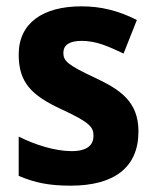

<svg xmlns="http://www.w3.org/2000/svg" viewBox="-20 -627 490 606"><path d="M417 -212C417 -306 360 -344 279 -382C193 -422 180 -435 180 -460C180 -485 199 -498 238 -498C285 -498 323 -480 370 -458L412 -564C352 -594 298 -607 237 -607C115 -607 39 -554 39 -455C39 -366 80 -326 172 -283C268 -239 275 -224 275 -198C275 -169 255 -150 206 -150C154 -150 90 -170 39 -196V-72C90 -50 136 -41 203 -41C341 -41 417 -99 417 -212Z"/></svg>

Font: Noto Sans Tamil UI SemiCondensed
Style: Bold
Weight: 700
Width: 4
Designer: Jelle Bosma - Monotype Design Team
Foundry: Monotype Imaging Inc.
Version: Version 2.004